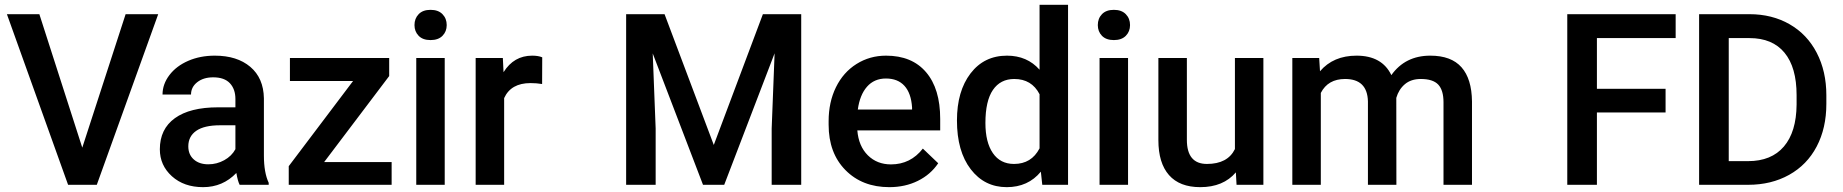

<svg xmlns="http://www.w3.org/2000/svg" viewBox="-20 -770 7681 800"><path d="M322.8 -154.8 503.4 -710.9H639.2L383.3 0H263.7L8.8 -710.9H144Z M978.5 0Q970.7 -15.1 964.8 -49.3Q908.2 9.8 826.2 9.8Q746.6 9.8 696.3 -35.6Q646 -81.1 646 -147.9Q646 -232.4 708.7 -277.6Q771.5 -322.8 888.2 -322.8H960.9V-357.4Q960.9 -398.4 938 -423.1Q915 -447.8 868.2 -447.8Q827.6 -447.8 801.8 -427.5Q775.9 -407.2 775.9 -376H657.2Q657.2 -419.4 686 -457.3Q714.8 -495.1 764.4 -516.6Q814 -538.1 875 -538.1Q967.8 -538.1 1022.9 -491.5Q1078.1 -444.8 1079.6 -360.4V-122.1Q1079.6 -50.8 1099.6 -8.3V0ZM848.1 -85.4Q883.3 -85.4 914.3 -102.5Q945.3 -119.6 960.9 -148.4V-248H897Q831.1 -248 797.9 -225.1Q764.6 -202.1 764.6 -160.2Q764.6 -126 787.4 -105.7Q810.1 -85.4 848.1 -85.4Z M1330.6 -94.7H1611.8V0H1183.1V-77.6L1451.2 -432.6H1188V-528.3H1601.6V-453.1Z M1833 0H1714.4V-528.3H1833ZM1707 -665.5Q1707 -692.9 1724.4 -710.9Q1741.7 -729 1773.9 -729Q1806.2 -729 1823.7 -710.9Q1841.3 -692.9 1841.3 -665.5Q1841.3 -638.7 1823.7 -620.8Q1806.2 -603 1773.9 -603Q1741.7 -603 1724.4 -620.8Q1707 -638.7 1707 -665.5Z M2238.8 -419.9Q2215.3 -423.8 2190.4 -423.8Q2108.9 -423.8 2080.6 -361.3V0H1961.9V-528.3H2075.2L2078.1 -469.2Q2121.1 -538.1 2197.3 -538.1Q2222.7 -538.1 2239.3 -531.2Z M2749 -710.9 2954.1 -166 3158.7 -710.9H3318.4V0H3195.3V-234.4L3207.5 -547.9L2997.6 0H2909.2L2699.7 -547.4L2711.9 -234.4V0H2588.9V-710.9Z M3685.5 9.8Q3572.8 9.8 3502.7 -61.3Q3432.6 -132.3 3432.6 -250.5V-265.1Q3432.6 -344.2 3463.1 -406.5Q3493.7 -468.8 3548.8 -503.4Q3604 -538.1 3671.9 -538.1Q3779.8 -538.1 3838.6 -469.2Q3897.5 -400.4 3897.5 -274.4V-226.6H3552.2Q3557.6 -161.1 3595.9 -123Q3634.3 -85 3692.4 -85Q3773.9 -85 3825.2 -150.9L3889.2 -89.8Q3857.4 -42.5 3804.4 -16.4Q3751.5 9.8 3685.5 9.8ZM3671.4 -442.9Q3622.6 -442.9 3592.5 -408.7Q3562.5 -374.5 3554.2 -313.5H3780.3V-322.3Q3776.4 -381.8 3748.5 -412.4Q3720.7 -442.9 3671.4 -442.9Z M3967.3 -268.1Q3967.3 -390.1 4023.9 -464.1Q4080.6 -538.1 4175.8 -538.1Q4259.8 -538.1 4311.5 -479.5V-750H4430.2V0H4322.8L4316.9 -54.7Q4263.7 9.8 4174.8 9.8Q4082 9.8 4024.7 -64.9Q3967.3 -139.6 3967.3 -268.1ZM4085.9 -257.8Q4085.9 -177.2 4116.9 -132.1Q4147.9 -86.9 4205.1 -86.9Q4277.8 -86.9 4311.5 -151.9V-377.4Q4278.8 -440.9 4206.1 -440.9Q4148.4 -440.9 4117.2 -395.3Q4085.9 -349.6 4085.9 -257.8Z M4680.2 0H4561.5V-528.3H4680.2ZM4554.2 -665.5Q4554.2 -692.9 4571.5 -710.9Q4588.9 -729 4621.1 -729Q4653.3 -729 4670.9 -710.9Q4688.5 -692.9 4688.5 -665.5Q4688.5 -638.7 4670.9 -620.8Q4653.3 -603 4621.1 -603Q4588.9 -603 4571.5 -620.8Q4554.2 -638.7 4554.2 -665.5Z M5129.4 -51.8Q5077.1 9.8 4981 9.8Q4895 9.8 4850.8 -40.5Q4806.6 -90.8 4806.6 -186V-528.3H4925.3V-187.5Q4925.3 -86.9 5008.8 -86.9Q5095.2 -86.9 5125.5 -148.9V-528.3H5244.1V0H5132.3Z M5476.6 -528.3 5480 -473.1Q5535.6 -538.1 5632.3 -538.1Q5738.3 -538.1 5777.3 -457Q5835 -538.1 5939.5 -538.1Q6026.9 -538.1 6069.6 -489.7Q6112.3 -441.4 6113.3 -347.2V0H5994.6V-343.8Q5994.6 -394 5972.7 -417.5Q5950.7 -440.9 5899.9 -440.9Q5859.4 -440.9 5833.7 -419.2Q5808.1 -397.5 5797.9 -362.3L5798.3 0H5679.7V-347.7Q5677.2 -440.9 5584.5 -440.9Q5513.2 -440.9 5483.4 -382.8V0H5364.7V-528.3Z M6919.9 -301.3H6633.8V0H6510.3V-710.9H6961.9V-611.3H6633.8V-399.9H6919.9Z M7059.6 0V-710.9H7269.5Q7363.8 -710.9 7436.8 -668.9Q7509.8 -627 7549.8 -549.8Q7589.8 -472.7 7589.8 -373V-337.4Q7589.8 -236.3 7549.6 -159.7Q7509.3 -83 7434.8 -41.5Q7360.4 0 7264.2 0ZM7183.1 -611.3V-98.6H7263.7Q7360.8 -98.6 7412.8 -159.4Q7464.8 -220.2 7465.8 -334V-373.5Q7465.8 -489.3 7415.5 -550.3Q7365.2 -611.3 7269.5 -611.3Z"/></svg>

Font: Vazir Medium FD
Style: Medium-FD
Weight: 500
Designer: Saber Rastikerdar
Foundry: Saber Rastikerdar
Version: Version 30.0.0